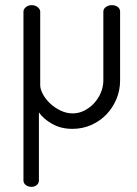

<svg xmlns="http://www.w3.org/2000/svg" viewBox="-20 -493 531 745"><path d="M261 7Q216 7 182 -12.5Q148 -32 131 -57V207Q131 218 122.5 225Q114 232 103 232Q89 232 80 225Q71 218 71 207V-448Q71 -457 80 -465Q89 -473 103 -473Q117 -473 126.5 -465Q136 -457 136 -448V-163Q136 -147 146.5 -127.5Q157 -108 174.5 -91.5Q192 -75 215 -64Q238 -53 262 -53Q286 -53 307.5 -64Q329 -75 345.5 -93Q362 -111 371.5 -134Q381 -157 381 -181V-448Q381 -459 391 -466Q401 -473 414 -473Q428 -473 437 -466Q446 -459 446 -448V-181Q446 -142 431.5 -108Q417 -74 392.5 -48.5Q368 -23 334 -8Q300 7 261 7Z"/></svg>

Font: Dosis
Style: Book
Weight: 400
Designer: EdgarTolentino, PabloImpallari, IginoMarini
Foundry: EdgarTolentino, PabloImpallari, IginoMarini
Version: Version 1.007